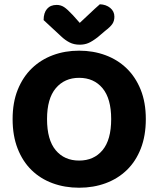

<svg xmlns="http://www.w3.org/2000/svg" viewBox="-20 -861 740 898"><path d="M662 -304Q662 -226 638.5 -166Q615 -106 573 -65.5Q531 -25 474 -4Q417 17 350 17Q283 17 226 -4Q169 -25 127.5 -65.5Q86 -106 62.5 -166Q39 -226 39 -304Q39 -382 63 -441.5Q87 -501 129 -541.5Q171 -582 227.5 -603Q284 -624 350 -624Q416 -624 473 -603Q530 -582 572 -541.5Q614 -501 638 -441.5Q662 -382 662 -304ZM500 -304Q500 -400 459.5 -448.5Q419 -497 350 -497Q282 -497 241 -448.5Q200 -400 200 -304Q200 -207 240.5 -158.5Q281 -110 350 -110Q419 -110 459.5 -158.5Q500 -207 500 -304ZM353 -754Q376 -775 400 -798Q424 -821 447 -841Q476 -840 495.5 -824Q515 -808 515 -783Q515 -763 505.5 -749Q496 -735 471 -716L437 -687Q411 -667 393 -659.5Q375 -652 353 -652Q326 -652 305.5 -662.5Q285 -673 267 -690L184 -767Q184 -801 200 -819.5Q216 -838 245 -838Q264 -838 279.5 -828Q295 -818 321 -790Z"/></svg>

Font: Baloo Chettan 2
Style: Bold
Weight: 700
Designer: Maithili Shingre, Unnati Kotecha and Ek Type
Foundry: Ek Type
Version: Version 1.640;hotconv 1.0.111;makeotfexe 2.5.65597; ttfautoh